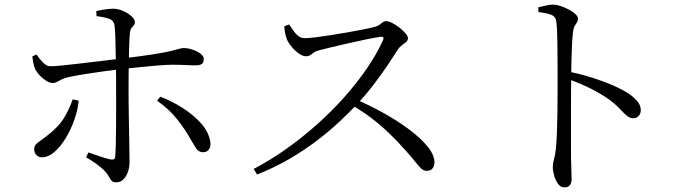

<svg xmlns="http://www.w3.org/2000/svg" viewBox="-20 -778 3040 837"><path d="M365.3 -113.4Q390.1 -105.1 416.4 -96Q442.7 -87 461.7 -83Q470.5 -81.5 476.1 -83.7Q481.6 -85.9 482.6 -95.9Q483.9 -113.7 484.8 -149.2Q485.6 -184.7 486 -228.5Q486.4 -272.4 486.3 -315.3Q486.2 -358.3 486.2 -390.3Q486.2 -411.5 486 -441.4Q485.8 -471.4 485.2 -504.7Q484.6 -538.1 483.9 -569.9Q483.2 -601.8 482.3 -626.8Q481.3 -651.8 479.7 -664.1Q477.2 -687.2 458.8 -694.9Q440.4 -702.6 400.8 -707.7L399.8 -729.6Q417 -733.7 438 -736.9Q459.1 -740.1 475.5 -740.1Q496.4 -739.3 517.7 -729.8Q539 -720.2 553.6 -707Q568.2 -693.7 568.2 -682Q568.2 -673 563 -667.4Q557.7 -661.9 552.7 -655.3Q547.7 -648.6 546.2 -633.8Q544.4 -615.4 543.4 -585Q542.4 -554.6 541.7 -519.2Q541.1 -483.8 540.7 -449.8Q540.4 -415.7 540.4 -388.7Q540.4 -366.3 540.7 -329.9Q541 -293.5 541.8 -252.2Q542.6 -211 543.3 -172.2Q544 -133.4 544.3 -105.7Q544.7 -78 544.7 -69.6Q544.7 -48.7 537.6 -28.7Q530.5 -8.8 517.8 4Q505.2 16.8 487.6 16.8Q473.6 16.8 467.3 10.6Q460.9 4.4 455.8 -6Q450.7 -16.3 439.2 -29.7Q425.7 -44.7 402.5 -61.8Q379.2 -78.8 355.4 -92.3ZM120.7 -531.7 139 -540.4Q152.9 -520.1 168.6 -504.3Q184.3 -488.5 200.6 -489.3Q216 -489.3 245.4 -492.1Q274.8 -494.9 311.7 -499.2Q348.5 -503.5 385.5 -507.8Q422.5 -512.2 453.8 -516.1Q485.2 -520 503.6 -522Q595.6 -533 647.8 -541.2Q699.9 -549.5 725.3 -555.8Q750.7 -562.2 761.3 -565.3Q771.9 -568.5 780.8 -568.5Q799.5 -568.5 819.7 -561.6Q839.9 -554.8 854.1 -544Q868.3 -533.2 868.3 -521.5Q868.3 -505.8 860.2 -499.5Q852 -493.1 833 -493.1Q811.3 -493.1 787.5 -494.5Q763.8 -495.8 731.2 -495.8Q707.8 -495.8 667.9 -492.6Q627.9 -489.4 584.9 -484.8Q541.8 -480.3 505.9 -476.3Q473.1 -472.5 431.7 -467Q390.2 -461.5 350.2 -455Q310.2 -448.5 280.6 -442.1Q261 -438.1 249.2 -432Q237.3 -426 228.8 -421.1Q220.4 -416.2 208.5 -416.2Q197.6 -416.2 183.1 -424.8Q168.5 -433.5 154.9 -447.4Q141.4 -461.3 133.2 -477.2Q128.8 -486.8 125.7 -502.2Q122.6 -517.7 120.7 -531.7ZM806.1 -179.1Q786.6 -214.3 752.3 -257.9Q718 -301.6 665.1 -338.9L678.6 -356.6Q729.8 -337.1 776.5 -307.2Q823.1 -277.4 855.9 -240.9Q888.7 -204.4 896.2 -163.2Q900.4 -141.8 891.8 -128.1Q883.2 -114.4 865.4 -114.4Q844.6 -114.4 832.4 -134.9Q820.3 -155.5 806.1 -179.1ZM296.8 -344.9 323.1 -339.1Q319.2 -298.5 303.8 -255.1Q288.5 -211.8 266 -175Q243.6 -138.1 216.9 -115.2Q190.2 -92.3 163.6 -92.3Q147.3 -92.3 138.1 -102.6Q129 -113 129 -126.6Q129 -139.6 135.4 -147.1Q141.7 -154.6 153 -162.3Q164.3 -170.1 180.1 -182.3Q234.3 -223.3 258.6 -263.2Q282.8 -303.1 296.8 -344.9Z M1219.3 -663.1 1240.4 -671.5Q1248.7 -659.7 1258.2 -645.5Q1267.6 -631.3 1280.1 -621.4Q1292.5 -611.6 1308.7 -611.6Q1325.4 -611.6 1356.1 -615.5Q1386.8 -619.4 1424.5 -625.1Q1462.2 -630.9 1499.9 -637.7Q1537.6 -644.5 1568.7 -650.7Q1599.7 -656.9 1615.9 -661.5Q1626.7 -664.5 1634.2 -670.1Q1641.8 -675.8 1648.8 -680.8Q1655.9 -685.9 1663.2 -685.9Q1674.1 -685.9 1690.2 -677.7Q1706.3 -669.5 1721.8 -657.2Q1737.3 -644.9 1747.9 -632.5Q1758.5 -620.1 1758.5 -611.6Q1758.5 -601.9 1750.4 -594.9Q1742.3 -588 1732.3 -580.9Q1722.2 -573.9 1715.4 -563.5Q1698 -536 1671.5 -496.5Q1645 -457 1611.7 -413Q1578.3 -368.9 1539.4 -326.8Q1504.6 -289.6 1460.1 -247.9Q1415.5 -206.2 1360.8 -164.4Q1306 -122.6 1240.9 -84.8Q1175.7 -47 1100.6 -17.2L1085.8 -41.5Q1156.8 -78.5 1225.7 -127.2Q1294.7 -176 1359.1 -233Q1423.5 -290.1 1479.1 -352.3Q1534.7 -414.5 1578.7 -478.6Q1622.7 -542.7 1650.2 -603.7Q1656.6 -620 1638.4 -617.6Q1612 -613.6 1575 -606Q1537.9 -598.3 1499.4 -589.6Q1460.9 -580.8 1427.3 -572.8Q1393.7 -564.8 1373.3 -559.4Q1357.9 -555.7 1349 -549.4Q1340.2 -543.1 1333 -537.9Q1325.9 -532.8 1313.8 -532.8Q1299.7 -532.8 1282.8 -544.6Q1265.9 -556.4 1252.4 -572.8Q1238.8 -589.2 1232.8 -601.5Q1228.6 -611 1224.5 -626.7Q1220.5 -642.4 1219.3 -663.1ZM1507.3 -323.3 1526.8 -346.8Q1589.9 -319.8 1651.4 -285.6Q1713 -251.5 1763.4 -213.8Q1813.8 -176.1 1843.9 -139.3Q1874 -102.6 1874 -69.5Q1874 -55.2 1865.8 -44.2Q1857.5 -33.2 1840.5 -33.2Q1827 -33.2 1815.6 -43.9Q1804.2 -54.5 1788.5 -74.8Q1772.8 -95.1 1745.8 -124.6Q1710.6 -164.7 1674.4 -199.1Q1638.1 -233.5 1597.7 -264.3Q1557.2 -295.2 1507.3 -323.3Z M2326.5 -746.1Q2345.5 -750.4 2360.9 -754.1Q2376.2 -757.8 2389.6 -757.8Q2405.6 -757.8 2424.2 -751.6Q2442.8 -745.3 2460.3 -736.1Q2477.8 -726.8 2488.7 -716.4Q2499.6 -705.9 2499.6 -696.6Q2499.6 -686.7 2495 -680.3Q2490.5 -673.8 2485.5 -665.2Q2480.5 -656.7 2478 -639.8Q2475 -613.5 2473.3 -578.6Q2471.6 -543.6 2471 -508.4Q2470.4 -473.3 2470.2 -444.7Q2470 -423.7 2469.5 -382.3Q2469 -340.9 2469.1 -289.4Q2469.2 -237.9 2469.1 -185.8Q2469 -133.6 2469.3 -90.4Q2469.7 -57.3 2470.8 -34.7Q2471.9 -12.2 2471.9 0.8Q2471.9 20.5 2464.1 29.7Q2456.4 38.8 2440.1 38.8Q2424.1 38.8 2412.9 23.7Q2401.7 8.6 2395.8 -12.2Q2389.9 -32.9 2389.9 -49.9Q2389.9 -66.4 2394.9 -83Q2399.9 -99.5 2403.1 -128.2Q2406.1 -156.2 2407.7 -197.4Q2409.3 -238.7 2410 -284.3Q2410.6 -330 2410.7 -371.8Q2410.8 -413.7 2410.8 -442.2Q2410.8 -472.6 2410.6 -506.3Q2410.3 -540.1 2410 -572.9Q2409.7 -605.6 2408.8 -634.1Q2407.9 -662.7 2405.5 -681Q2403.4 -704.7 2385.1 -712.6Q2366.9 -720.6 2327.5 -725.2ZM2458.8 -465.9Q2533.7 -450.5 2603.9 -424.9Q2674 -399.3 2716.9 -372.3Q2739.9 -357.4 2756.6 -338.9Q2773.4 -320.4 2773.4 -297.5Q2773.4 -284.1 2765.1 -273.4Q2756.7 -262.8 2740.9 -262.8Q2729.1 -262.8 2719.5 -268.7Q2709.9 -274.7 2699.3 -285.7Q2688.8 -296.7 2674 -311.6Q2659.2 -326.5 2636.7 -343.2Q2601.3 -368.2 2557.5 -390.6Q2513.7 -412.9 2458.8 -432.6Z"/></svg>

Font: Noto Serif HK
Style: Regular
Weight: 200
Designer: Ryoko NISHIZUKA 西塚涼子 (kana & ideographs); Frank Grießhammer (Latin, Greek & Cyrillic); Wenlong ZHANG 张文龙 (bopomofo); San
Foundry: Adobe
Version: Version 2.001;hotconv 1.1.0;makeotfexe 2.6.0